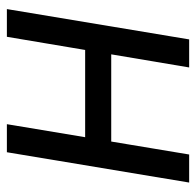

<svg xmlns="http://www.w3.org/2000/svg" viewBox="-26 -560 586 575"><g transform="rotate(-90 267.5 -273.0)"><path d="M423.8 -311.5 411.1 -233.4H110.4L123 -311.5ZM182.6 -545.9 91.8 0H7.8L98.6 -545.9ZM527.3 -545.9 436.5 0H352.5L444.3 -545.9Z"/></g></svg>

Font: Inter Tight
Style: Italic
Weight: 400
Italic angle: -9.39999°
Designer: Rasmus Andersson
Foundry: rsms
Version: Version 3.002